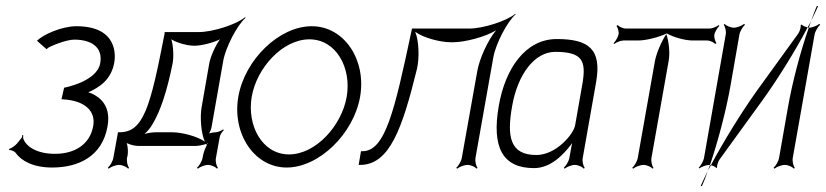

<svg xmlns="http://www.w3.org/2000/svg" viewBox="-20 -566 2835 659"><path d="M11 -51C17 -52 30 -47 34 -41C53 -14 94 9 159 9C249 9 331 -29 349 -132C362 -203 323 -232 295 -245C291 -246 287 -248 283 -249C318 -265 361 -290 372 -350C376 -370 388 -476 242 -476C192 -476 127 -447 107 -426L140 -397L144 -401C149 -406 206 -430 235 -430C292 -430 334 -405 324 -349C313 -286 201 -265 200 -265L191 -225H196C271 -221 309 -185 300 -134C289 -70 236 -38 169 -38C105 -38 69 -64 60 -90C59 -94 59 -97 60 -102H56C56 -100 56 -96 55 -94L38 -73C33 -67 18 -56 12 -55Z M691 -73C692 -73 693 -75 694 -75C694 -74 693 -73 693 -72ZM476 -106C486 -115 497 -128 503 -139C531 -185 553 -253 572 -346C577 -370 575 -409 568 -431C587 -419 623 -409 647 -409C671 -409 711 -419 735 -431C719 -409 702 -371 698 -347L672 -198C666 -164 670 -109 683 -80C657 -98 605 -112 571 -112H515C504 -112 488 -110 476 -106ZM350 10 353 13C360 7 377 0 389 0C400 0 415 7 420 13L423 10C418 4 414 -12 416 -24L418 -33C420 -44 419 -63 415 -75C426 -69 444 -65 456 -65H650C660 -65 676 -68 688 -72C689 -71 689 -69 690 -68C684 -57 679 -43 677 -33L675 -23C673 -12 663 4 656 10L659 13C666 7 683 0 694 0C705 0 720 7 725 13L728 10C723 4 719 -12 721 -23L734 -95C735 -103 743 -115 748 -119L746 -122C741 -118 728 -112 720 -112C714 -112 704 -110 698 -108C701 -114 705 -123 706 -129L746 -356C754 -403 794 -480 823 -505L821 -507C792 -482 710 -456 663 -456H545V-451C496 -199 473 -112 390 -112H385L369 -24C367 -12 357 4 350 10Z M844 -234C861 -333 950 -431 1042 -431C1134 -431 1187 -333 1170 -234C1153 -135 1064 -36 972 -36C880 -36 827 -135 844 -234ZM798 -234C776 -107 853 9 964 9C1075 9 1194 -107 1216 -234C1238 -360 1162 -476 1050 -476C938 -476 820 -361 798 -234Z M1211 0H1216C1317 0 1361 -125 1411 -329C1420 -366 1418 -427 1405 -457C1431 -437 1490 -421 1527 -421H1535C1577 -421 1647 -440 1683 -462C1655 -430 1625 -363 1618 -321L1565 -24C1563 -12 1553 4 1546 10L1549 13C1556 7 1573 0 1585 0C1596 0 1611 7 1616 13L1619 10C1614 4 1610 -12 1612 -24L1673 -368C1681 -415 1721 -492 1750 -517L1749 -519C1720 -494 1638 -468 1591 -468H1394L1393 -463C1334 -184 1302 -47 1224 -47H1219Z M1738 -203C1757 -310 1814 -388 1886 -388C1980 -388 1991 -356 1980 -284L1954 -136C1949 -106 1889 -34 1821 -34C1730 -34 1719 -97 1738 -203ZM1692 -203C1667 -60 1705 11 1813 11C1869 11 1913 -33 1944 -75C1942 -67 1940 -58 1939 -50L1934 -23C1932 -12 1922 4 1915 10L1918 13C1925 7 1942 0 1953 0C1964 0 1979 7 1984 13L1987 10C1982 4 1978 -12 1980 -23L2026 -284C2046 -397 2001 -432 1891 -432C1783 -432 1714 -330 1692 -203Z M2086 -418 2088 -415C2094 -420 2110 -427 2120 -427H2170C2197 -427 2241 -438 2268 -451C2268 -452 2267 -451 2267 -452C2268 -452 2268 -451 2269 -451C2270 -451 2269 -452 2270 -452C2270 -451 2269 -452 2269 -451C2292 -438 2331 -427 2358 -427H2408C2417 -427 2431 -420 2435 -415L2439 -418C2435 -423 2430 -438 2432 -448C2434 -457 2443 -472 2449 -477L2447 -480C2441 -475 2425 -468 2416 -468H2128C2118 -468 2104 -475 2100 -480L2096 -477C2100 -472 2105 -457 2103 -448C2101 -438 2092 -423 2086 -418ZM2267 -449C2267 -450 2269 -450 2269 -451H2268ZM2150 10 2153 13C2160 7 2177 0 2189 0C2200 0 2215 7 2220 13L2223 10C2218 4 2214 -12 2216 -24L2275 -357C2280 -383 2276 -424 2267 -449C2250 -424 2233 -383 2228 -357L2169 -24C2167 -12 2157 4 2150 10Z M2464 -481C2469 -475 2473 -459 2471 -448L2396 -22C2394 -12 2384 4 2378 10L2380 12C2387 7 2404 0 2414 0H2417C2445 -83 2473 -189 2488 -276L2518 -448C2520 -459 2530 -475 2537 -481L2534 -484C2527 -478 2510 -471 2499 -471C2487 -471 2472 -478 2467 -484ZM2752 -472C2753 -472 2755 -471 2756 -471C2758 -479 2762 -487 2764 -494C2761 -487 2756 -480 2752 -472ZM2764 -494C2773 -512 2781 -530 2788 -545L2784 -546C2777 -531 2771 -513 2764 -494ZM2635 10 2638 13C2645 7 2662 0 2674 0C2685 0 2700 7 2705 13L2708 10C2703 4 2699 -12 2701 -24L2776 -448C2778 -459 2788 -475 2795 -481L2792 -484C2785 -478 2768 -471 2757 -471H2756C2727 -388 2699 -282 2684 -195L2654 -24C2652 -12 2642 4 2635 10ZM2420 1C2428 3 2437 7 2438 11L2441 9C2440 4 2445 -13 2450 -19L2595 -219C2650 -295 2710 -392 2752 -472C2744 -474 2733 -478 2732 -482L2728 -480C2730 -475 2725 -458 2720 -451L2576 -252C2522 -176 2462 -78 2420 1ZM2409 21C2412 14 2417 8 2420 1C2419 1 2418 0 2417 0C2415 7 2411 14 2409 21ZM2385 72 2389 73C2396 58 2403 40 2409 21C2400 39 2392 57 2385 72Z"/></svg>

Font: Armata Saber
Style: RgIta
Weight: 400
Designer: Jasper
Foundry: Cannot Into Space Fonts
Version: Version 0.970